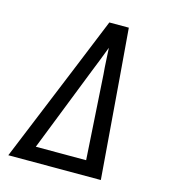

<svg xmlns="http://www.w3.org/2000/svg" viewBox="-109 -825 819 914"><g transform="rotate(15 300.0 -367.5)"><path d="M16 0 217 -490 317 -735H413L433 -490L472 0ZM132 -73H380L354 -490Q351 -522 349.5 -554Q348 -586 346 -618Q334 -586 321.5 -554Q309 -522 296 -490Z"/></g></svg>

Font: Iosevka Etoile
Style: Italic
Weight: 400
Italic angle: -9°
Designer: Belleve Invis
Foundry: Belleve Invis
Version: Version 22.1.2; ttfautohint (v1.8.4)